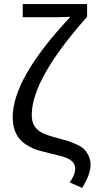

<svg xmlns="http://www.w3.org/2000/svg" viewBox="-20 -745 481 937"><path d="M135 -185Q135 -152 147 -132Q159 -112 181 -99Q203 -86 269 -69Q299 -61 313 -56.5Q327 -52 352 -41Q377 -30 389 -18.5Q401 -7 411.5 13.5Q422 34 422 59Q422 105 381 172L320 145Q347 109 347 76Q347 60 336 47Q326 35 306 26Q284 17 223 3Q164 -11 145 -19Q118 -32 103 -42Q42 -84 42 -173Q42 -363 322 -661V-663L260 -661H91V-725H405V-663Q135 -359 135 -185Z"/></svg>

Font: Libra Sans
Style: Regular
Weight: 400
Foundry: Context Ltd
Version: Version 1.002